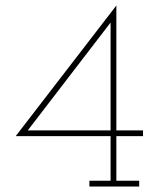

<svg xmlns="http://www.w3.org/2000/svg" viewBox="-20 -678 547 698"><path d="M486 0V-21H403V-183H500V-204H403V-658L37 -183H382V-21H305V0ZM382 -596V-204H81Z"/></svg>

Font: Josefin Slab ExtraLight
Style: Regular
Weight: 250
Designer: Santiago Orozco
Foundry: Typemade
Version: Version 2.000